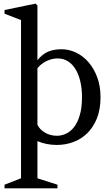

<svg xmlns="http://www.w3.org/2000/svg" viewBox="-20 -782 616 1052"><path d="M294.9 230V250H4.9V230L95.2 194.8V-671.9L4.9 -707V-727.1L174.8 -762.2L185.1 -752V-452.1Q212.4 -485.8 243.7 -499Q274.9 -512.2 316.9 -512.2Q357.9 -512.2 396.5 -493.9Q435.1 -475.6 464.8 -441.4Q494.6 -407.2 512.7 -358.6Q530.8 -310.1 530.8 -250Q530.8 -182.1 510.7 -132.8Q490.7 -83.5 457.3 -51.3Q423.8 -19 380.9 -3.4Q337.9 12.2 292 12.2Q233.4 12.2 185.1 -8.8V194.8ZM295.9 -461.9Q265.1 -461.9 235.4 -447.8Q205.6 -433.6 185.1 -408.2V-98.1Q199.2 -70.3 228.3 -54.2Q257.3 -38.1 292 -38.1Q316.9 -38.1 341.6 -49.3Q366.2 -60.5 385.7 -85.7Q405.3 -110.8 417.2 -151.1Q429.2 -191.4 429.2 -250Q429.2 -296.4 420.2 -335.4Q411.1 -374.5 394 -402.6Q377 -430.7 352.3 -446.3Q327.6 -461.9 295.9 -461.9Z"/></svg>

Font: Amethysta
Style: Regular
Weight: 400
Designer: Konstantin Vinogradov, Alexei Vanyashin
Foundry: Cyreal (www.cyreal.org)
Version: Version 1.002